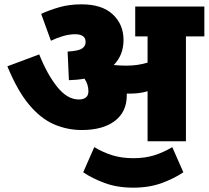

<svg xmlns="http://www.w3.org/2000/svg" viewBox="-20 -652 963 886"><path d="M565 -212Q565 -136 510 -94Q455 -52 357 -52Q291 -52 230 -78Q169 -104 115 -168Q61 -232 14 -346L161 -401Q198 -308 244.5 -250.5Q291 -193 343 -193Q388 -193 388 -231Q388 -262 370 -289Q337 -283 298 -282L292 -414Q342 -417 358.5 -428Q375 -439 375 -458Q375 -478 361.5 -486Q348 -494 328 -494Q301 -494 272.5 -486Q244 -478 215 -464L170 -588Q209 -606 255 -619Q301 -632 356 -632Q451 -632 500.5 -585.5Q550 -539 550 -468Q550 -398 505 -352Q517 -351 531 -350Q545 -349 561 -349Q589 -349 613.5 -352.5Q638 -356 661 -363V-484H604V-622H923V-484H838V0H661V-231Q641 -225 620.5 -222.5Q600 -220 578 -220Q571 -220 565 -220Q565 -217 565 -212ZM595 214Q521 214 463 192.5Q405 171 364 143L415 27Q457 52 500 65Q543 78 595 78Q648 78 690.5 65Q733 52 775 27L826 143Q785 171 727 192.5Q669 214 595 214Z"/></svg>

Font: Noto Sans Black
Style: Regular
Weight: 900
Designer: Monotype Design Team
Foundry: Monotype Imaging Inc.
Version: Version 2.007